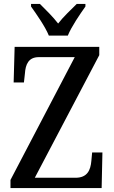

<svg xmlns="http://www.w3.org/2000/svg" viewBox="-20 -951 575 971"><path d="M227 -771H323C341 -816 385 -880 412 -918V-931H368C339 -902 300 -866 274 -832C248 -866 211 -902 182 -931H137V-918C164 -880 209 -816 227 -771ZM33 0H494L498 -180H446L442 -137C438 -91 422 -52 362 -52H156L482 -672V-714H54L49 -534H101L106 -579C109 -625 124 -662 176 -662H358L33 -41Z"/></svg>

Font: Noto Serif Thai Condensed Medium
Style: Regular
Weight: 500
Width: 3
Designer: Monotype Design Team
Foundry: Monotype Imaging Inc.
Version: Version 2.002